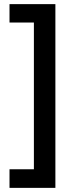

<svg xmlns="http://www.w3.org/2000/svg" viewBox="-20 -745 349 929"><path d="M26 74V164H248V-725H26V-636H144V74Z"/></svg>

Font: Noto Sans Khmer ExtraCondensed SemiBold
Style: Regular
Weight: 600
Width: 2
Designer: Danh Hong and the Monotype Design Team
Foundry: Monotype Imaging Inc.
Version: Version 2.004